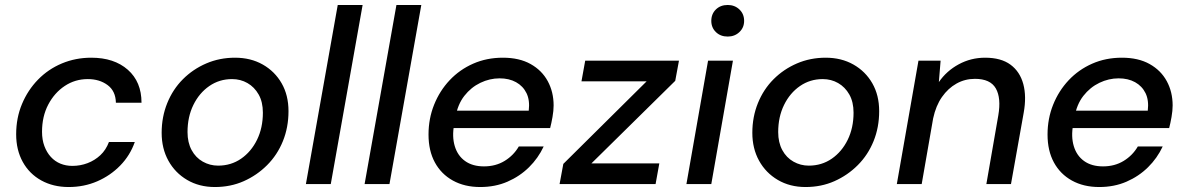

<svg xmlns="http://www.w3.org/2000/svg" viewBox="-20 -740 4769 772"><path d="M256 12Q194 12 146 -14.5Q98 -41 71.5 -89Q45 -137 45 -200Q45 -266 68.5 -322Q92 -378 133 -420Q174 -462 229 -485Q284 -508 347 -508Q439 -508 494 -459.5Q549 -411 549 -327H446Q445 -374 412.5 -398Q380 -422 333 -422Q282 -422 240.5 -394.5Q199 -367 174 -319.5Q149 -272 149 -210Q149 -178 158.5 -152.5Q168 -127 184.5 -109Q201 -91 223 -82Q245 -73 271 -73Q303 -73 332 -84Q361 -95 383.5 -116Q406 -137 418 -169H522Q503 -115 463.5 -74.5Q424 -34 371 -11Q318 12 256 12Z M844 12Q781 12 732.5 -16.5Q684 -45 657 -94Q630 -143 630 -206Q630 -270 652.5 -325.5Q675 -381 715.5 -421.5Q756 -462 809.5 -485Q863 -508 925 -508Q988 -508 1036.5 -480.5Q1085 -453 1112.5 -405Q1140 -357 1140 -293Q1140 -228 1117.5 -172.5Q1095 -117 1054 -76Q1013 -35 960 -11.5Q907 12 844 12ZM857 -74Q909 -74 949.5 -102Q990 -130 1013.5 -178Q1037 -226 1037 -287Q1037 -330 1020 -360Q1003 -390 975 -406Q947 -422 913 -422Q862 -422 821.5 -394Q781 -366 757.5 -318Q734 -270 734 -209Q734 -167 750.5 -136.5Q767 -106 795.5 -90Q824 -74 857 -74Z M1210 0 1338 -720H1438L1310 0Z M1446 0 1574 -720H1674L1546 0Z M1911 12Q1848 12 1801 -14Q1754 -40 1728.5 -87Q1703 -134 1703 -199Q1703 -263 1725.5 -319Q1748 -375 1788 -417.5Q1828 -460 1882.5 -484Q1937 -508 2002 -508Q2068 -508 2113.5 -482.5Q2159 -457 2182.5 -413.5Q2206 -370 2206 -316Q2206 -295 2201.5 -269.5Q2197 -244 2192 -225H1779L1791 -295H2106Q2111 -337 2097 -365.5Q2083 -394 2055 -409.5Q2027 -425 1989 -425Q1949 -425 1911.5 -407Q1874 -389 1847 -354.5Q1820 -320 1811 -267L1806 -239Q1797 -191 1808.5 -152.5Q1820 -114 1850 -92.5Q1880 -71 1926 -71Q1973 -71 2009 -93Q2045 -115 2066 -151H2166Q2144 -104 2107 -67.5Q2070 -31 2020.5 -9.5Q1971 12 1911 12Z M2230 0 2245 -81 2580 -413H2318L2333 -496H2710L2695 -415L2358 -83H2631L2616 0Z M2740 0 2827 -496H2927L2840 0ZM2906 -593Q2877 -593 2858.5 -611Q2840 -629 2840 -656Q2840 -684 2858.5 -702Q2877 -720 2906 -720Q2934 -720 2953 -702Q2972 -684 2972 -656Q2972 -629 2953 -611Q2934 -593 2906 -593Z M3219 12Q3156 12 3107.5 -16.5Q3059 -45 3032 -94Q3005 -143 3005 -206Q3005 -270 3027.5 -325.5Q3050 -381 3090.5 -421.5Q3131 -462 3184.5 -485Q3238 -508 3300 -508Q3363 -508 3411.5 -480.5Q3460 -453 3487.5 -405Q3515 -357 3515 -293Q3515 -228 3492.5 -172.5Q3470 -117 3429 -76Q3388 -35 3335 -11.5Q3282 12 3219 12ZM3232 -74Q3284 -74 3324.5 -102Q3365 -130 3388.5 -178Q3412 -226 3412 -287Q3412 -330 3395 -360Q3378 -390 3350 -406Q3322 -422 3288 -422Q3237 -422 3196.5 -394Q3156 -366 3132.5 -318Q3109 -270 3109 -209Q3109 -167 3125.5 -136.5Q3142 -106 3170.5 -90Q3199 -74 3232 -74Z M3586 0 3673 -496H3762L3755 -410Q3786 -455 3835 -481.5Q3884 -508 3941 -508Q4005 -508 4043 -480Q4081 -452 4094.5 -402Q4108 -352 4096 -286L4045 0H3946L3994 -276Q4006 -346 3984 -384.5Q3962 -423 3900 -423Q3860 -423 3826 -404Q3792 -385 3767.5 -350Q3743 -315 3732 -264L3686 0Z M4400 12Q4337 12 4290 -14Q4243 -40 4217.5 -87Q4192 -134 4192 -199Q4192 -263 4214.5 -319Q4237 -375 4277 -417.5Q4317 -460 4371.5 -484Q4426 -508 4491 -508Q4557 -508 4602.5 -482.5Q4648 -457 4671.5 -413.5Q4695 -370 4695 -316Q4695 -295 4690.5 -269.5Q4686 -244 4681 -225H4268L4280 -295H4595Q4600 -337 4586 -365.5Q4572 -394 4544 -409.5Q4516 -425 4478 -425Q4438 -425 4400.5 -407Q4363 -389 4336 -354.5Q4309 -320 4300 -267L4295 -239Q4286 -191 4297.5 -152.5Q4309 -114 4339 -92.5Q4369 -71 4415 -71Q4462 -71 4498 -93Q4534 -115 4555 -151H4655Q4633 -104 4596 -67.5Q4559 -31 4509.5 -9.5Q4460 12 4400 12Z"/></svg>

Font: DM Sans 24pt Medium
Style: Italic
Weight: 500
Italic angle: -10°
Designer: Colophon Foundry, Jonny Pinhorn
Foundry: Colophon Foundry
Version: Version 4.004;gftools[0.9.30]